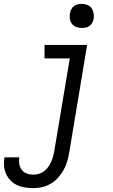

<svg xmlns="http://www.w3.org/2000/svg" viewBox="-68 -763 588 996"><path d="M105 213Q83 213 61 209.5Q39 206 20 197Q1 188 -13.5 173Q-28 158 -36.5 139Q-45 120 -47 98Q-49 76 -45 54Q-45 54 -45 53.5Q-45 53 -45 53H32Q32 53 32 53Q32 53 32 53Q29 70 32 87.5Q35 105 45 118Q55 131 71 137Q87 143 105 143Q120 143 134.5 138.5Q149 134 161.5 124.5Q174 115 183 102Q192 89 198 75Q204 61 208 46.5Q212 32 214 18L294 -460H163V-530H384L291 29Q287 52 280.5 74.5Q274 97 262 118.5Q250 140 233.5 158.5Q217 177 196 189.5Q175 202 151.5 207.5Q128 213 105 213ZM356 -618Q341 -618 327.5 -623Q314 -628 305.5 -639.5Q297 -651 294.5 -665.5Q292 -680 295 -695Q297 -705 302 -715Q307 -725 316 -731.5Q325 -738 335.5 -740.5Q346 -743 356 -743Q371 -743 385 -737.5Q399 -732 407 -720.5Q415 -709 417.5 -694.5Q420 -680 418 -665Q416 -655 410.5 -645Q405 -635 396 -628.5Q387 -622 376.5 -620Q366 -618 356 -618Z"/></svg>

Font: Iosevka Slab
Style: Italic
Weight: 400
Italic angle: -9°
Monospace: yes
Designer: Belleve Invis
Foundry: Belleve Invis
Version: Version 11.1.0; ttfautohint (v1.8.3)